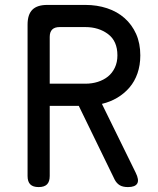

<svg xmlns="http://www.w3.org/2000/svg" viewBox="-20 -750 640 780"><path d="M182 -410H327Q354 -410 377.5 -417.5Q401 -425 418.5 -439Q436 -453 446.5 -475Q457 -497 457 -525Q457 -583 419 -611.5Q381 -640 327 -640H222Q202 -640 192 -630Q182 -620 182 -600ZM182 -320V-35Q182 -12 171 -1Q160 10 137 10Q114 10 103 -1Q92 -12 92 -35V-650Q92 -691 111.5 -710.5Q131 -730 172 -730H327Q374 -730 415 -716.5Q456 -703 486 -676.5Q516 -650 533 -612Q550 -574 550 -525Q550 -485 538.5 -452Q527 -419 506 -394.5Q485 -370 456.5 -353Q428 -336 394 -328L531 -49Q546 -19 537.5 -4.5Q529 10 500 10Q479 10 466.5 2.5Q454 -5 446 -20L300 -320Z"/></svg>

Font: Maple Mono
Style: Regular
Weight: 400
Monospace: yes
Designer: subframe7536
Version: Version 7.300